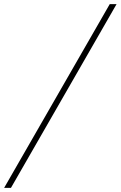

<svg xmlns="http://www.w3.org/2000/svg" viewBox="-132 -758 584 929"><path d="M-112 151 399 -738H432L-79 151Z"/></svg>

Font: REM Medium Thin
Style: Italic
Weight: 250
Italic angle: -11°
Version: Version 1.005;gftools[0.9.28]